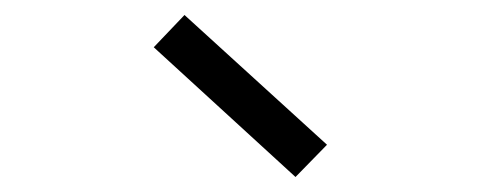

<svg xmlns="http://www.w3.org/2000/svg" viewBox="-20 -865 640 256"><path d="M374 -629 185 -802 226 -845 416 -672Z"/></svg>

Font: Victor Mono Thin ExtraLight
Style: Regular
Weight: 250
Monospace: yes
Version: Version 1.561;gftools[0.9.30]